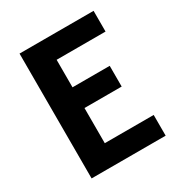

<svg xmlns="http://www.w3.org/2000/svg" viewBox="-172 -857 921 979"><g transform="rotate(-30 288.0 -367.5)"><path d="M84 0H520V-122H232V-329H451V-451H232V-613H520V-735H84Z"/></g></svg>

Font: Iosevka Sparkle Heavy
Style: Regular
Weight: 900
Designer: Belleve Invis
Foundry: Belleve Invis
Version: Version 4.5.0; ttfautohint (v1.8.3)